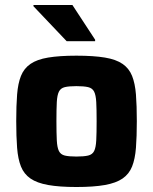

<svg xmlns="http://www.w3.org/2000/svg" viewBox="-20 -741 613 769"><path d="M286 8Q218 8 173 0Q128 -8 102 -26Q76 -44 64 -74Q52 -104 48.5 -149Q45 -194 45 -256Q45 -318 48.5 -362.5Q52 -407 64 -437Q76 -467 102 -485Q128 -503 173 -510.5Q218 -518 286 -518Q355 -518 400 -510.5Q445 -503 471 -485Q497 -467 509 -437Q521 -407 524.5 -362.5Q528 -318 528 -256Q528 -194 524.5 -149Q521 -104 509 -74Q497 -44 471 -26Q445 -8 400 0Q355 8 286 8ZM286 -114Q316 -114 333 -118Q350 -122 357 -136Q364 -150 365.5 -179Q367 -208 367 -256Q367 -304 365.5 -332Q364 -360 357 -374Q350 -388 333 -392Q316 -396 286 -396Q256 -396 239.5 -392Q223 -388 216 -374Q209 -360 207.5 -332Q206 -304 206 -256Q206 -208 207.5 -179Q209 -150 216 -136Q223 -122 239.5 -118Q256 -114 286 -114ZM247 -576 114 -716V-721H270L361 -582V-576Z"/></svg>

Font: Saira Thin
Style: Bold
Weight: 700
Version: Version 1.101